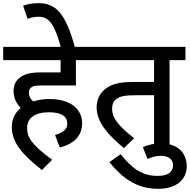

<svg xmlns="http://www.w3.org/2000/svg" viewBox="-20 -916 1191 1204"><path d="M325 -70 355 9C447 -15 495 -65 495 -145C495 -222 434 -295 290 -295C254 -295 220 -290 188 -280C171 -295 161 -313 161 -335C161 -348 165 -359 175 -367C186 -376 198 -380 238 -380H456V-539H557V-622H0V-539H360V-462H236C174 -462 135 -453 104 -429C80 -411 65 -383 65 -345C65 -299 85 -265 110 -239C76 -211 54 -171 54 -121C54 -19 124 56 243 150L307 86C174 -12 150 -56 150 -115C150 -174 197 -212 286 -212C368 -212 402 -185 402 -140C402 -102 370 -82 325 -70Z M363 -615H451C391 -837 328 -896 221 -896C183 -896 155 -891 125 -880L153 -798C172 -805 194 -811 222 -811C290 -811 323 -761 363 -615Z M1043 -539H1143V-622H543V-539H946V-402H817C723 -402 673 -387 634 -353C606 -329 586 -290 586 -243C586 -145 664 -66 757 13L821 -49C730 -121 683 -173 683 -233C683 -260 690 -279 706 -292C730 -313 763 -319 842 -319H946V0H1043Z M876 6 905 81C931 69 958 61 991 61C1030 61 1065 79 1065 121C1065 164 1032 187 969 187C876 187 814 147 736 51L666 101C748 202 838 268 972 268C1087 268 1151 209 1151 127C1151 41 1092 -17 989 -17C952 -17 912 -9 876 6Z"/></svg>

Font: Noto Sans Medium
Style: Italic
Weight: 500
Italic angle: -12°
Designer: Monotype Design Team
Foundry: Monotype Imaging Inc.
Version: Version 2.013